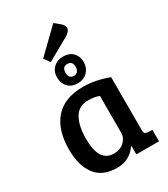

<svg xmlns="http://www.w3.org/2000/svg" viewBox="-229 -1049 1024 1167"><g transform="rotate(-30 283.5 -465.5)"><path d="M482 -483V-111Q482 -95 487.5 -89Q493 -83 507 -82L539 -80V0H380V-58L377 -59Q327 13 240 13Q138 13 89 -52Q40 -117 40 -230Q40 -366 106 -442Q172 -518 304 -518Q389 -518 482 -483ZM366 -159V-418Q338 -431 289 -431Q222 -431 192 -377Q162 -323 162 -234Q162 -72 266 -72Q310 -72 338 -98.5Q366 -125 366 -159ZM288.5 -552Q245 -552 220.5 -578.5Q196 -605 196 -645.5Q196 -686 222.5 -712Q249 -738 291.5 -738Q334 -738 359 -712.5Q384 -687 384 -647Q384 -607 358 -579.5Q332 -552 288.5 -552ZM291 -603Q308 -603 317.5 -615Q327 -627 327 -645Q327 -686 291 -686Q255 -686 255 -644.5Q255 -603 291 -603ZM180 -787 342 -944 382 -911Q400 -894 400 -878Q400 -853 365 -833L210 -746Z"/></g></svg>

Font: Bree Serif
Style: Regular
Weight: 400
Designer: Veronika Burian, Jos Scaglione
Foundry: TypeTogether
Version: Version 1.002